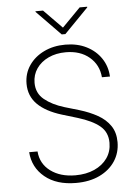

<svg xmlns="http://www.w3.org/2000/svg" viewBox="-62 -979 744 1038"><g transform="rotate(-5 310.5 -460.0)"><path d="M497.2 -545.5Q491.5 -613.3 441.9 -655.2Q392.4 -697.1 313.9 -697.1Q261 -697.1 219.8 -677.7Q178.6 -658.4 155.2 -624.5Q131.7 -590.6 131.7 -546.9Q131.7 -490.4 173.5 -456.3Q215.2 -422.2 280.9 -402.3L360.4 -378.9Q414.8 -362.6 457.9 -338.4Q501.1 -314.3 525.9 -277.9Q550.8 -241.5 550.8 -188.9Q550.8 -131.4 521 -85.9Q491.1 -40.5 436.8 -14.4Q382.5 11.7 308.6 11.7Q203.1 11.7 139.6 -40.5Q76 -92.7 70 -176.1H115.4Q120.7 -108.7 174 -69.2Q227.3 -29.8 308.6 -29.8Q367.2 -29.8 411.9 -49.9Q456.7 -70 481.9 -105.8Q507.1 -141.7 507.1 -189.3Q507.1 -246.4 466.6 -280.2Q426.1 -313.9 348 -337.7L263.1 -363.3Q177.6 -389.6 132.8 -434.3Q88.1 -479 88.1 -545.5Q88.1 -601.6 117.9 -645.1Q147.7 -688.6 199 -713.4Q250.4 -738.3 315 -738.3Q380 -738.3 429.7 -713.2Q479.4 -688.2 508.7 -644.7Q538 -601.2 540.8 -545.5ZM211.3 -932.2 310.7 -831 410.2 -932.2H451V-928.6L320.7 -795.1H300.8L170.5 -928.6V-932.2Z"/></g></svg>

Font: Inter UI Extra Light
Style: Regular
Weight: 200
Designer: Rasmus Andersson
Foundry: rsms
Version: 3.2;8d6f07862